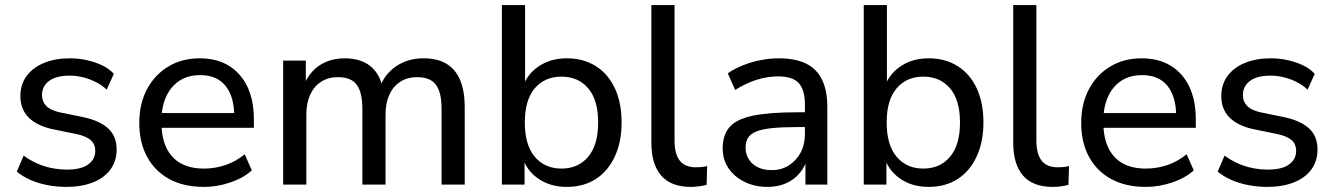

<svg xmlns="http://www.w3.org/2000/svg" viewBox="-20 -725 5239 754"><path d="M241 9Q203 9 166.5 2Q130 -5 99.5 -18.5Q69 -32 46 -51L73 -114Q97 -96 125 -83.5Q153 -71 183 -65Q213 -59 243 -59Q298 -59 326 -79Q354 -99 354 -132Q354 -160 335.5 -175.5Q317 -191 278 -199L185 -218Q123 -232 91.5 -264.5Q60 -297 60 -348Q60 -393 84.5 -426.5Q109 -460 153 -478Q197 -496 254 -496Q288 -496 320 -489Q352 -482 380 -469Q408 -456 427 -435L399 -373Q380 -391 356 -403Q332 -415 306 -421.5Q280 -428 254 -428Q200 -428 172.5 -407Q145 -386 145 -352Q145 -326 161.5 -309Q178 -292 214 -284L307 -265Q372 -251 405 -220.5Q438 -190 438 -138Q438 -92 413.5 -59Q389 -26 344.5 -8.5Q300 9 241 9Z M781 9Q702 9 645.5 -21.5Q589 -52 558 -108.5Q527 -165 527 -242Q527 -318 557.5 -375Q588 -432 641.5 -464Q695 -496 764 -496Q831 -496 878.5 -467Q926 -438 951.5 -384.5Q977 -331 977 -256V-223H598V-281H917L900 -267Q900 -345 866 -387.5Q832 -430 766 -430Q718 -430 684 -407.5Q650 -385 632 -344.5Q614 -304 614 -251V-245Q614 -185 633.5 -144.5Q653 -104 690 -83.5Q727 -63 781 -63Q824 -63 864.5 -76.5Q905 -90 941 -119L969 -56Q936 -26 884.5 -8.5Q833 9 781 9Z M1092 0V-487H1181V-381H1170Q1183 -418 1206 -443.5Q1229 -469 1261.5 -482.5Q1294 -496 1333 -496Q1395 -496 1433 -466.5Q1471 -437 1484 -377H1470Q1488 -432 1534.5 -464Q1581 -496 1643 -496Q1698 -496 1733.5 -474.5Q1769 -453 1787 -410.5Q1805 -368 1805 -302V0H1714V-298Q1714 -362 1692 -392Q1670 -422 1618 -422Q1580 -422 1552 -404Q1524 -386 1509 -353Q1494 -320 1494 -274V0H1403V-298Q1403 -362 1381 -392Q1359 -422 1307 -422Q1269 -422 1241 -404Q1213 -386 1198 -353Q1183 -320 1183 -274V0Z M2206 9Q2140 9 2093 -24Q2046 -57 2030 -113H2040V0H1951V-705H2042V-377H2031Q2047 -431 2094 -463.5Q2141 -496 2206 -496Q2271 -496 2319.5 -465.5Q2368 -435 2394.5 -378.5Q2421 -322 2421 -244Q2421 -167 2394 -109.5Q2367 -52 2319 -21.5Q2271 9 2206 9ZM2185 -63Q2251 -63 2290 -109.5Q2329 -156 2329 -244Q2329 -332 2290 -378Q2251 -424 2185 -424Q2119 -424 2080 -378Q2041 -332 2041 -244Q2041 -156 2080 -109.5Q2119 -63 2185 -63Z M2693 9Q2615 9 2576.5 -35.5Q2538 -80 2538 -164V-705H2629V-171Q2629 -137 2638.5 -113.5Q2648 -90 2666.5 -79Q2685 -68 2713 -68Q2724 -68 2735.5 -69Q2747 -70 2757 -73L2755 1Q2739 5 2723.5 7Q2708 9 2693 9Z M2994 9Q2944 9 2903.5 -11Q2863 -31 2840.5 -65Q2818 -99 2818 -141Q2818 -195 2845 -226Q2872 -257 2936 -270.5Q3000 -284 3108 -284H3155V-226H3110Q3052 -226 3013 -222Q2974 -218 2951 -209Q2928 -200 2918 -184.5Q2908 -169 2908 -146Q2908 -107 2935.5 -82Q2963 -57 3011 -57Q3049 -57 3078 -75.5Q3107 -94 3124 -125.5Q3141 -157 3141 -198V-313Q3141 -372 3117 -398.5Q3093 -425 3036 -425Q2994 -425 2952.5 -412Q2911 -399 2867 -372L2838 -437Q2864 -455 2897.5 -468.5Q2931 -482 2967.5 -489Q3004 -496 3038 -496Q3103 -496 3145 -475.5Q3187 -455 3208 -412.5Q3229 -370 3229 -304V0H3143V-111H3152Q3144 -74 3122 -47Q3100 -20 3067.5 -5.5Q3035 9 2994 9Z M3627 9Q3561 9 3514 -24Q3467 -57 3451 -113H3461V0H3372V-705H3463V-377H3452Q3468 -431 3515 -463.5Q3562 -496 3627 -496Q3692 -496 3740.5 -465.5Q3789 -435 3815.5 -378.5Q3842 -322 3842 -244Q3842 -167 3815 -109.5Q3788 -52 3740 -21.5Q3692 9 3627 9ZM3606 -63Q3672 -63 3711 -109.5Q3750 -156 3750 -244Q3750 -332 3711 -378Q3672 -424 3606 -424Q3540 -424 3501 -378Q3462 -332 3462 -244Q3462 -156 3501 -109.5Q3540 -63 3606 -63Z M4114 9Q4036 9 3997.5 -35.5Q3959 -80 3959 -164V-705H4050V-171Q4050 -137 4059.5 -113.5Q4069 -90 4087.5 -79Q4106 -68 4134 -68Q4145 -68 4156.5 -69Q4168 -70 4178 -73L4176 1Q4160 5 4144.5 7Q4129 9 4114 9Z M4480 9Q4401 9 4344.5 -21.5Q4288 -52 4257 -108.5Q4226 -165 4226 -242Q4226 -318 4256.5 -375Q4287 -432 4340.5 -464Q4394 -496 4463 -496Q4530 -496 4577.5 -467Q4625 -438 4650.5 -384.5Q4676 -331 4676 -256V-223H4297V-281H4616L4599 -267Q4599 -345 4565 -387.5Q4531 -430 4465 -430Q4417 -430 4383 -407.5Q4349 -385 4331 -344.5Q4313 -304 4313 -251V-245Q4313 -185 4332.5 -144.5Q4352 -104 4389 -83.5Q4426 -63 4480 -63Q4523 -63 4563.5 -76.5Q4604 -90 4640 -119L4668 -56Q4635 -26 4583.5 -8.5Q4532 9 4480 9Z M4957 9Q4919 9 4882.5 2Q4846 -5 4815.5 -18.5Q4785 -32 4762 -51L4789 -114Q4813 -96 4841 -83.5Q4869 -71 4899 -65Q4929 -59 4959 -59Q5014 -59 5042 -79Q5070 -99 5070 -132Q5070 -160 5051.5 -175.5Q5033 -191 4994 -199L4901 -218Q4839 -232 4807.5 -264.5Q4776 -297 4776 -348Q4776 -393 4800.5 -426.5Q4825 -460 4869 -478Q4913 -496 4970 -496Q5004 -496 5036 -489Q5068 -482 5096 -469Q5124 -456 5143 -435L5115 -373Q5096 -391 5072 -403Q5048 -415 5022 -421.5Q4996 -428 4970 -428Q4916 -428 4888.5 -407Q4861 -386 4861 -352Q4861 -326 4877.5 -309Q4894 -292 4930 -284L5023 -265Q5088 -251 5121 -220.5Q5154 -190 5154 -138Q5154 -92 5129.5 -59Q5105 -26 5060.5 -8.5Q5016 9 4957 9Z"/></svg>

Font: Nunito Sans 12pt Medium
Style: Regular
Weight: 500
Designer: Vernon Adams
Foundry: Vernon Adams
Version: Version 3.101;gftools[0.9.27]